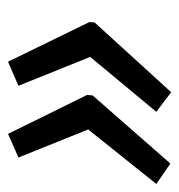

<svg xmlns="http://www.w3.org/2000/svg" viewBox="-6 -502 447 479"><g transform="rotate(-90 217.5 -262.5)"><path d="M227 -59 401 -250 402 -263 303 -466 243 -440 315 -261 178 -96ZM49 -61 219 -255 220 -269 123 -466 64 -440 134 -266 -2 -96Z"/></g></svg>

Font: Noto Sans Condensed
Style: Italic
Weight: 400
Width: 3
Italic angle: -12°
Designer: Monotype Design Team
Foundry: Monotype Imaging Inc.
Version: Version 2.013